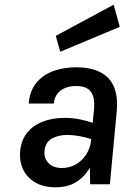

<svg xmlns="http://www.w3.org/2000/svg" viewBox="-20 -783 560 816"><path d="M217.5 13Q163.5 13 128.2 -8.5Q93 -30 77.2 -65Q61.5 -100 65.5 -140Q70 -187 94.8 -218.2Q119.5 -249.5 161 -265.8Q202.5 -282 255 -282Q287 -282 316.8 -276.2Q346.5 -270.5 374 -261L379 -312Q385 -366.5 367 -392Q349 -417.5 304 -417.5Q277.5 -417.5 256.8 -409Q236 -400.5 223.5 -384Q211 -367.5 208.5 -343H102Q107 -398.5 135.5 -432.2Q164 -466 208 -481.5Q252 -497 304 -497Q396 -497 440.5 -451Q485 -405 476 -308.5L447 0H363Q362.5 -17.5 362.5 -34.8Q362.5 -52 362 -69.5Q336.5 -28.5 301.5 -7.8Q266.5 13 217.5 13ZM243.5 -69Q276 -69 303 -84.8Q330 -100.5 347.5 -128.2Q365 -156 367.5 -192Q344.5 -199.5 317.2 -204.5Q290 -209.5 266 -209.5Q228 -209.5 200 -193.8Q172 -178 169 -140Q166.5 -110 186.5 -89.5Q206.5 -69 243.5 -69ZM236 -563 217 -630.5 463 -763 489 -669Z"/></svg>

Font: Karla SemiBold
Style: Italic
Weight: 600
Italic angle: -8°
Designer: Jonathan Pinhorn
Version: Version 2.004;gftools[0.9.33]